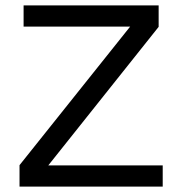

<svg xmlns="http://www.w3.org/2000/svg" viewBox="-20 -688 672 708"><path d="M52 0V-79L460 -590H67V-668H565V-589L158 -78H580V0Z"/></svg>

Font: Atkinson Hyperlegible Mono ExtraLight
Style: Regular
Weight: 400
Monospace: yes
Version: Version 2.001